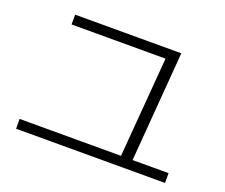

<svg xmlns="http://www.w3.org/2000/svg" viewBox="-110 -849 1157 989"><g transform="rotate(20 469.0 -355.0)"><path d="M60.5 -80.1H616.2L660.6 -628.9H145.5V-682.6H727.5L679.7 -80.1H877V-26.4H60.5Z"/></g></svg>

Font: Pretendard JP Light
Style: Regular
Weight: 300
Designer: Base glyphs from Inter by Rasmus Andersson; Hangeul glyphs from Noto Sans CJK(Source Han Sans) by Jang Soo-young and Kan
Foundry: Kil Hyung-jin
Version: Version 1.309